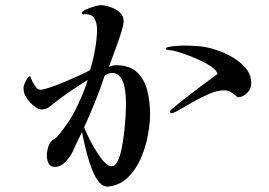

<svg xmlns="http://www.w3.org/2000/svg" viewBox="-20 -731 1040 742"><path d="M467 -323Q467 -337 466 -358Q465 -379 460 -400Q455 -421 444 -435Q433 -449 413 -449Q406 -449 398.5 -446Q391 -443 385 -440Q368 -388 348 -338.5Q328 -289 305 -239Q312 -221 326 -193Q340 -165 357 -139Q374 -113 388 -100Q394 -95 399 -92Q404 -89 412 -89Q426 -89 435.5 -109.5Q445 -130 451 -161Q457 -192 460.5 -225.5Q464 -259 465.5 -286Q467 -313 467 -323ZM560 -291Q560 -254 551.5 -208Q543 -162 524 -118.5Q505 -75 474 -45Q443 -15 399 -10Q398 -9 396.5 -9.5Q395 -10 394 -10Q377 -10 362.5 -27.5Q348 -45 337 -72.5Q326 -100 318 -129.5Q310 -159 304.5 -184Q299 -209 297 -221Q287 -202 278 -182.5Q269 -163 260 -143Q251 -125 233 -105.5Q215 -86 192 -86Q174 -86 167.5 -100Q161 -114 161 -130Q161 -135 161.5 -140Q162 -145 163 -149Q165 -162 170 -172.5Q175 -183 185 -191Q188 -193 191.5 -195Q195 -197 198 -200Q201 -202 203.5 -205.5Q206 -209 208 -211Q226 -233 242 -256.5Q258 -280 271 -305Q285 -334 297.5 -363Q310 -392 319 -422Q285 -401 251 -378Q217 -355 185 -329Q174 -320 164.5 -314Q155 -308 140 -308Q130 -308 117.5 -317Q105 -326 98 -333Q85 -348 78 -360Q71 -372 71 -393Q71 -398 75 -408Q79 -418 85 -427Q91 -436 97 -436Q99 -429 105 -416.5Q111 -404 119 -394Q127 -384 136 -384Q146 -384 173 -393Q200 -402 232 -415.5Q264 -429 291 -441.5Q318 -454 328 -460Q339 -494 347 -538Q355 -582 355 -618Q355 -641 345.5 -658.5Q336 -676 310 -676Q309 -676 307 -676Q305 -676 303 -676Q296 -676 296 -680Q296 -687 311.5 -694Q327 -701 344.5 -706Q362 -711 368 -711Q385 -711 406 -704Q427 -697 442.5 -683.5Q458 -670 458 -649Q458 -638 451 -614.5Q444 -591 434 -562.5Q424 -534 414.5 -509.5Q405 -485 401 -473Q406 -475 414 -477Q422 -479 427 -479Q482 -479 510.5 -451Q539 -423 549.5 -379.5Q560 -336 560 -291ZM951 -407Q951 -387 934.5 -371Q918 -355 898 -355Q886 -366 874 -374Q862 -382 845 -382Q820 -382 789 -368.5Q758 -355 727.5 -338Q697 -321 674.5 -307.5Q652 -294 644 -294Q642 -294 639 -295Q636 -296 636 -300Q636 -303 653 -317Q670 -331 695.5 -351Q721 -371 747.5 -391Q774 -411 794.5 -426Q815 -441 821 -445Q817 -460 795 -474.5Q773 -489 744 -502Q715 -515 688 -524Q661 -533 646 -536Q643 -536 632 -537.5Q621 -539 621 -543Q621 -548 636 -550.5Q651 -553 667.5 -554Q684 -555 689 -555Q721 -555 752.5 -552Q784 -549 815 -538Q844 -529 875.5 -511.5Q907 -494 929 -468.5Q951 -443 951 -407Z"/></svg>

Font: Kaisei HarunoUmi Medium
Style: Regular
Weight: 500
Designer: Font-Kai, 金井和夫
Foundry: KAZUO KANAI
Version: Version 5.003